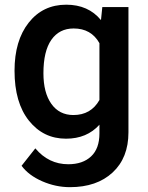

<svg xmlns="http://www.w3.org/2000/svg" viewBox="-20 -575 625 810"><path d="M41.3 -276.6Q41.3 -403.5 101 -479.3Q160.7 -555.2 259.4 -555.2Q352.6 -555.2 406 -490.2L411.6 -545.1H521.9V-16.6Q521.9 90.7 455.2 152.6Q388.4 214.6 275.1 214.6Q215.1 214.6 157.9 189.7Q100.8 164.7 71 124.4L129 50.9Q185.4 117.9 268 117.9Q329 117.9 364.2 84.9Q399.5 51.9 399.5 -12.1V-48.9Q346.6 10.1 258.4 10.1Q162.7 10.1 102 -66Q41.3 -142.1 41.3 -276.6ZM163.2 -266Q163.2 -183.9 196.7 -136.8Q230.2 -89.7 289.7 -89.7Q363.7 -89.7 399.5 -153.1V-392.9Q364.7 -454.9 290.7 -454.9Q230.2 -454.9 196.7 -407.1Q163.2 -359.2 163.2 -266Z"/></svg>

Font: Vazir FD Medium
Style: Regular
Weight: 500
Foundry: DejaVu fonts team - Redesigned by Saber Rastikerdar
Version: Version 21.10;October 20, 2019;FontCreator 12.0.0.2547 64-bi